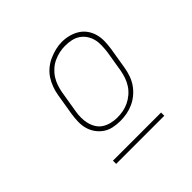

<svg xmlns="http://www.w3.org/2000/svg" viewBox="-129 -835 759 759"><g transform="rotate(-45 250.0 -455.5)"><path d="M249 -317Q229 -317 210 -321Q191 -325 175.5 -335.5Q160 -346 149 -361.5Q138 -377 133 -395Q128 -413 128.5 -433Q129 -453 132 -473L147 -564Q150 -582 156.5 -600Q163 -618 173.5 -634.5Q184 -651 199.5 -664Q215 -677 233 -685Q251 -693 269.5 -697.5Q288 -702 306 -702Q326 -702 345 -697Q364 -692 380 -682Q396 -672 407 -656.5Q418 -641 423 -622.5Q428 -604 427.5 -584Q427 -564 424 -544L409 -453Q406 -435 399.5 -416.5Q393 -398 382 -382Q371 -366 355.5 -353Q340 -340 322.5 -332Q305 -324 286.5 -320.5Q268 -317 249 -317ZM250 -335Q266 -335 282.5 -338Q299 -341 314.5 -348.5Q330 -356 343.5 -367.5Q357 -379 366.5 -393.5Q376 -408 381.5 -424Q387 -440 390 -456L405 -547Q407 -564 407.5 -581.5Q408 -599 404 -614.5Q400 -630 391 -643.5Q382 -657 368.5 -666Q355 -675 338.5 -678.5Q322 -682 304 -682Q288 -682 272 -678.5Q256 -675 240.5 -668Q225 -661 211.5 -649Q198 -637 189 -623Q180 -609 174.5 -593Q169 -577 166 -561L151 -470Q148 -453 148 -436Q148 -419 152 -403Q156 -387 164.5 -373.5Q173 -360 186.5 -351.5Q200 -343 216.5 -339Q233 -335 250 -335ZM117 -209V-227H386V-209Z"/></g></svg>

Font: Iosevka Slab Thin
Style: Italic
Weight: 100
Italic angle: -9°
Monospace: yes
Designer: Belleve Invis
Foundry: Belleve Invis
Version: Version 11.1.1; ttfautohint (v1.8.3)